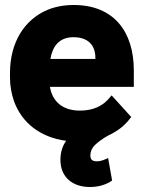

<svg xmlns="http://www.w3.org/2000/svg" viewBox="-20 -558 581 769"><path d="M20 -247C20 -214 26 -182 36 -153C67 -67 140 -8 245 6C231 25 222 51 222 82C222 153 272 191 340 191C378 191 408 180 429 165L413 75C399 81 387 88 368 88C349 88 342 81 342 64C342 49 348 35 360 23C373 11 388 -1 413 -15C450 -32 480 -55 502 -85L506 -89L427 -176L421 -169C395 -136 357 -115 300 -115C231 -115 190 -151 180 -210H516V-276C516 -431 436 -538 275 -538C236 -538 200 -531 169 -518C78 -479 20 -389 20 -265ZM182 -322C190 -371 216 -409 274 -409C331 -409 362 -379 362 -326V-322Z"/></svg>

Font: Asimov Pro
Style: Blk
Weight: 900
Designer: Google
Version: Version 2.000980; 2014